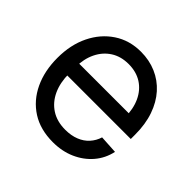

<svg xmlns="http://www.w3.org/2000/svg" viewBox="-141 -675 828 828"><g transform="rotate(45 273.0 -260.5)"><path d="M281.7 11.7Q205.1 11.7 150.9 -22.9Q96.7 -57.6 67.6 -118.9Q38.6 -180.2 38.6 -259.3Q38.6 -339.4 68.6 -400.9Q98.6 -462.4 151.9 -497.8Q205.1 -533.2 274.9 -533.2Q326.2 -533.2 369.1 -514.6Q412.1 -496.1 443.6 -460.9Q475.1 -425.8 492.4 -375.7Q509.8 -325.7 509.8 -261.7V-235.8H85.9V-308.1H463.4L426.3 -282.2Q426.3 -335.4 408 -375Q389.6 -414.6 355.7 -436.3Q321.8 -458 274.9 -458Q228 -458 193.8 -436Q159.7 -414.1 140.9 -375.2Q122.1 -336.4 122.1 -285.6V-247.1Q122.1 -192.4 141.1 -151.1Q160.2 -109.9 195.8 -86.9Q231.4 -64 281.7 -64Q317.4 -64 345 -75Q372.6 -85.9 390.9 -106.2Q409.2 -126.5 417.5 -153.3L501 -148.4Q490.7 -100.6 460 -64.7Q429.2 -28.8 383.5 -8.5Q337.9 11.7 281.7 11.7Z"/></g></svg>

Font: Inter 28pt
Style: Regular
Weight: 400
Designer: Rasmus Andersson
Foundry: rsms
Version: Version 4.001;git-66647c0bb